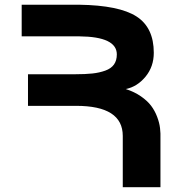

<svg xmlns="http://www.w3.org/2000/svg" viewBox="-20 -784 737 804"><path d="M506.8 -411.1Q543 -399.4 570.1 -380.6Q597.2 -361.8 612.8 -341.1Q628.4 -320.3 637.9 -295.2Q647.5 -270 650.1 -247.8Q652.8 -225.6 651.9 -201.2V0H494.1V-213.9V-214.8Q494.1 -340.8 298.8 -340.8H97.2V-473.1H294.9Q337.9 -473.1 367.2 -476.3Q396.5 -479.5 420.9 -488.3Q445.3 -497.1 457.3 -513.9Q469.2 -530.8 469.2 -556.2Q469.2 -630.4 312 -631.8H70.8V-764.2H306.2H309.1H312Q479 -761.7 551.5 -715.1Q624 -668.5 624 -563Q624 -504.9 589.4 -462.9Q554.7 -420.9 506.8 -411.1Z"/></svg>

Font: Montserrat arm SemiBold
Style: Regular
Weight: 600
Designer: Julieta Ulanovsky
Foundry: Julieta Ulanovsky
Version: Version 6.000;PS 006.000;hotconv 1.0.88;makeotf.lib2.5.64775